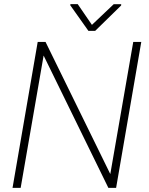

<svg xmlns="http://www.w3.org/2000/svg" viewBox="-20 -915 728 935"><path d="M668 -710.9 545.4 0H507.8L192.4 -644.5L80.6 0H41L163.6 -710.9H201.7L517.1 -67.4L628.9 -710.9ZM358.4 -895 427.7 -793.9 533.7 -894.5H570.3L569.8 -888.2L443.4 -764.6H410.6L322.3 -889.2L322.8 -895Z"/></svg>

Font: Roboto ExtraLight
Style: Italic
Weight: 250
Designer: Christian Robertson
Foundry: Google
Version: Version 3.009; 2024